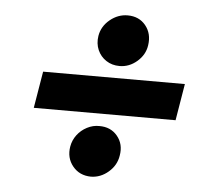

<svg xmlns="http://www.w3.org/2000/svg" viewBox="-46 -636 776 687"><g transform="rotate(5 342.0 -293.0)"><path d="M610.8 -358.9 588.9 -227.1H79.6L101.6 -358.9ZM304.7 0.5Q263.2 0 239 -29.8Q214.8 -59.6 221.7 -100.6Q225.6 -123.5 239.7 -142.3Q253.9 -161.1 275.1 -172.1Q296.4 -183.1 318.8 -182.6Q359.9 -183.1 384 -154.1Q408.2 -125 400.9 -83.5Q395.5 -48.3 367.4 -24.2Q339.4 0 304.7 0.5ZM372.1 -402.8Q344.7 -402.8 324 -416.5Q303.2 -430.2 293.2 -453.1Q283.2 -476.1 287.6 -503.9Q293.5 -538.6 322.3 -562.3Q351.1 -585.9 385.7 -585.9Q426.8 -585.9 450.4 -556.9Q474.1 -527.8 467.8 -485.8Q462.9 -451.2 434.8 -427Q406.7 -402.8 372.1 -402.8Z"/></g></svg>

Font: Inter 16pt ExtraBold
Style: Italic
Weight: 800
Italic angle: -9.3988°
Version: Version 4.001;git-66647c0bb